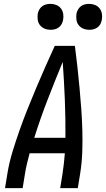

<svg xmlns="http://www.w3.org/2000/svg" viewBox="-20 -972 548 992"><path d="M6 0 18 -74Q27 -130 44 -186Q61 -242 80.5 -297.5Q100 -353 122 -408Q144 -463 167 -517.5Q190 -572 214 -626.5Q238 -681 263 -735H367Q374 -681 380 -626.5Q386 -572 391 -517.5Q396 -463 400 -408Q404 -353 405.5 -297.5Q407 -242 405 -186Q403 -130 394 -74L382 0H291L303 -74Q307 -100 310 -127Q313 -154 315 -180H133Q126 -154 119.5 -127Q113 -100 109 -74L97 0ZM157 -260H318Q319 -359 315 -457Q311 -555 304 -652Q264 -555 226 -457Q188 -359 157 -260ZM441 -818Q425 -818 410.5 -824Q396 -830 386.5 -842Q377 -854 375 -869.5Q373 -885 375 -901Q377 -912 383 -922.5Q389 -933 398.5 -940Q408 -947 419 -949.5Q430 -952 441 -952Q457 -952 471.5 -946Q486 -940 495 -928Q504 -916 506.5 -900.5Q509 -885 506 -869Q504 -858 498.5 -847.5Q493 -837 483 -830Q473 -823 462.5 -820.5Q452 -818 441 -818ZM241 -818Q225 -818 210.5 -824Q196 -830 186.5 -842Q177 -854 175 -869.5Q173 -885 175 -901Q177 -912 183 -922.5Q189 -933 198.5 -940Q208 -947 219 -949.5Q230 -952 241 -952Q257 -952 271.5 -946Q286 -940 295 -928Q304 -916 306.5 -900.5Q309 -885 306 -869Q304 -858 298.5 -847.5Q293 -837 283 -830Q273 -823 262.5 -820.5Q252 -818 241 -818Z"/></svg>

Font: Iosevka Term Curly Md Obl
Style: Regular
Weight: 500
Italic angle: -9°
Designer: Belleve Invis
Foundry: Belleve Invis
Version: Version 32.3.0